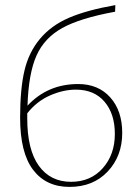

<svg xmlns="http://www.w3.org/2000/svg" viewBox="-20 -731 547 754"><path d="M287 -401Q366 -401 413 -348.5Q460 -296 460 -209Q460 -118 403 -57.5Q346 3 253 3Q161 3 110 -64Q59 -131 59 -269Q59 -381 76 -453.5Q93 -526 137 -578.5Q181 -631 250.5 -661Q320 -691 433 -711L432 -685Q295 -660 224.5 -621Q154 -582 123 -512Q92 -442 88 -316Q167 -401 287 -401ZM259 -17Q336 -17 383.5 -70.5Q431 -124 431 -205Q431 -284 390.5 -331.5Q350 -379 278 -379Q228 -379 176 -356Q124 -333 87 -286V-266Q87 -143 132.5 -80Q178 -17 259 -17Z"/></svg>

Font: EauTestText Extralight
Style: Italic
Weight: 250
Italic angle: -12°
Designer: Christian Thalmann (Catharsis Fonts)
Version: Version 0.001;PS 000.001;hotconv 1.0.88;makeotf.lib2.5.64775